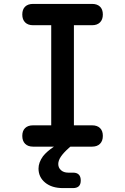

<svg xmlns="http://www.w3.org/2000/svg" viewBox="-20 -750 640 982"><path d="M358 -109H451Q477 -109 491.5 -95Q506 -81 506 -55Q506 -29 491.5 -14.5Q477 0 451 0H340L332 7Q305 31 291.5 51Q278 71 278 89Q278 108 292 120.5Q306 133 329 133H354Q373 133 383 143Q393 153 393 173Q393 193 383 202.5Q373 212 353 212H302Q245 212 211 184Q177 156 177 112Q177 81 200 49Q220 24 256 0H149Q123 0 108.5 -14.5Q94 -29 94 -55Q94 -81 108.5 -95Q123 -109 149 -109H242V-621H149Q123 -621 108.5 -635.5Q94 -650 94 -676Q94 -702 108.5 -716Q123 -730 149 -730H451Q477 -730 491.5 -716Q506 -702 506 -676Q506 -650 491.5 -635.5Q477 -621 451 -621H358Z"/></svg>

Font: Maple Mono NL SemiBold
Style: Regular
Weight: 600
Monospace: yes
Designer: subframe7536
Version: Version 7.000